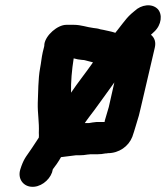

<svg xmlns="http://www.w3.org/2000/svg" viewBox="-20 -591 629 727"><path d="M520 -213 566 -410C571 -431 566 -447 552 -459V-460L564 -471C592 -497 596 -537 577 -557C555 -579 515 -574 489 -549L476 -538C464 -527 455 -516 445 -503L424 -476C421 -472 418 -469 417 -467C416 -467 414 -467 413 -468C401 -472 383 -475 371 -478L360 -480C352 -483 343 -484 334 -485C309 -488 287 -497 260 -497H231C198 -497 153 -458 148 -424C148 -421 148 -418 147 -414L142 -394C137 -372 136 -354 132 -334C124 -291 125 -240 123 -201C122 -161 129 -129 127 -88C127 -81 128 -76 127 -70C119 -58 111 -45 102 -32C83 -3 73 5 61 38L57 50C46 85 67 113 97 116C131 120 166 93 177 62L180 50C186 43 203 19 211 4C230 2 246 0 267 -3H280C291 -3 302 -4 313 -6C316 -6 319 -6 321 -7H351C360 -7 369 -8 379 -10C382 -10 386 -10 388 -11C431 -11 467 -37 481 -73C490 -98 498 -129 506 -154C510 -172 516 -194 520 -213ZM377 -135 376 -129H345C336 -128 326 -127 317 -125H301C306 -132 312 -141 319 -150C345 -183 369 -219 393 -251L413 -279L392 -186C387 -168 382 -152 377 -135ZM332 -355 328 -349C302 -312 276 -280 249 -240C248 -280 252 -326 259 -370C270 -367 279 -365 292 -364C295 -364 298 -364 301 -363C311 -360 321 -358 332 -355Z"/></svg>

Font: Electronic
Style: TiIt
Weight: 900
Version: Version 1.011